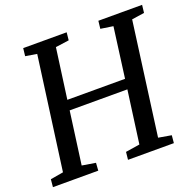

<svg xmlns="http://www.w3.org/2000/svg" viewBox="-130 -878 1030 1013"><g transform="rotate(-20 384.5 -371.5)"><path d="M-1 0 3 -43 75.5 -55.5 161.5 -689 97.5 -699.5 102.5 -743H346.5L342 -699.5L266.5 -689L228 -407H552L589.5 -689L519.5 -699.5L524.5 -743H770L765 -699.5L694.5 -689L609.5 -55.5L682 -43L678 0H420.5L425 -43L504.5 -55.5L544.5 -350.5H220.5L180.5 -55.5L256.5 -43L253.5 0Z"/></g></svg>

Font: Merriweather 20pt
Style: Italic
Weight: 400
Italic angle: -7.8°
Version: Version 2.101